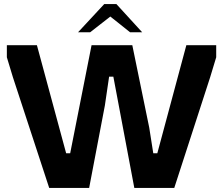

<svg xmlns="http://www.w3.org/2000/svg" viewBox="-20 -932 1106 952"><path d="M224 0 44 -549 14 -648V-708H163L308 -172H328L434 -708H636L720 -299L740 -172H760L904 -708H1052V-648L1022 -549L844 0H646L542 -552H521L500 -409L422 0ZM367 -772 497 -912H557L685 -772H625L527 -850L427 -772Z"/></svg>

Font: Rowdies Light
Style: Regular
Weight: 300
Designer: Jaikishan Patel
Version: Version 1.000; ttfautohint (v1.8.3)